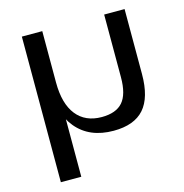

<svg xmlns="http://www.w3.org/2000/svg" viewBox="-106 -638 878 917"><g transform="rotate(-15 332.5 -180.0)"><path d="M591 -540V-219Q591 -103 542 -47.5Q493 8 391 8Q272 8 207.5 -69.5Q143 -147 143 -291L142 -356L184 -286Q184 -181 228 -125.5Q272 -70 353 -70Q424 -70 457 -108Q490 -146 490 -230V-540ZM184 -540V-176V180H83V-540Z"/></g></svg>

Font: Pathway Extreme 28pt Medium
Style: Regular
Weight: 500
Designer: Eduardo Rodriguez Tunni
Foundry: Eduardo Rodriguez Tunni
Version: Version 1.001;gftools[0.9.26]